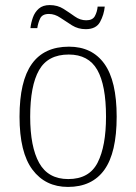

<svg xmlns="http://www.w3.org/2000/svg" viewBox="-20 -727 537 757"><path d="M248 10Q159 10 108 -58Q57 -126 57 -267Q57 -407 105.5 -475Q154 -543 252 -543Q343 -543 391.5 -475.5Q440 -408 440 -267Q440 -125 391.5 -57.5Q343 10 248 10ZM249 -21Q332 -21 365 -86Q398 -151 398 -267Q398 -391 363.5 -451.5Q329 -512 251 -512Q169 -512 134 -450.5Q99 -389 99 -267Q99 -148 134.5 -84.5Q170 -21 249 -21ZM318 -612Q288 -612 264 -627Q240 -642 218 -657Q196 -672 173 -672Q147 -672 138.5 -654.5Q130 -637 127 -616H100Q102 -636 109.5 -657.5Q117 -679 133 -693Q149 -707 176 -707Q207 -707 230.5 -692Q254 -677 275 -662Q296 -647 320 -647Q345 -647 354 -663.5Q363 -680 365 -701H393Q390 -669 374.5 -640.5Q359 -612 318 -612Z"/></svg>

Font: Noto Serif Lao SemiCondensed ExtraLight
Style: Regular
Weight: 200
Width: 4
Designer: Monotype Design Team
Foundry: Monotype Imaging Inc.
Version: Version 2.003; ttfautohint (v1.8.4.7-5d5b)